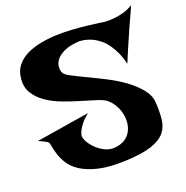

<svg xmlns="http://www.w3.org/2000/svg" viewBox="-169 -834 932 963"><g transform="rotate(-20 296.5 -352.5)"><path d="M632.8 -714.8Q619.1 -683.6 608.4 -660.2Q597.7 -636.7 589.8 -620.1Q581.1 -601.6 575.2 -586.9Q570.3 -576.2 562.5 -557.6Q554.7 -541 543.5 -514.2Q532.2 -487.3 514.6 -445.3Q505.9 -481.4 493.2 -508.8Q480.5 -536.1 465.8 -556.6Q451.2 -577.1 435.1 -590.3Q418.9 -603.5 403.3 -612.3Q367.2 -631.8 327.1 -633.8Q274.4 -630.9 244.6 -616.7Q214.8 -602.5 201.2 -584.5Q187.5 -566.4 186.5 -547.4Q185.5 -528.3 191.4 -515.6Q196.3 -503.9 226.1 -488.3Q255.9 -472.7 298.3 -452.6Q340.8 -432.6 389.6 -407.7Q438.5 -382.8 480 -353Q521.5 -323.2 550.3 -288.6Q579.1 -253.9 582 -214.8Q585 -165 581.1 -125Q577.1 -85 553.7 -56.6Q530.3 -28.3 481 -11.7Q431.6 4.9 344.7 8.8Q254.9 12.7 197.3 -1Q139.6 -14.6 104 -38.1Q68.4 -61.5 51.3 -89.8Q34.2 -118.2 26.4 -144Q18.6 -169.9 15.6 -189Q12.7 -208 5.9 -211.9Q-2 -216.8 -9.8 -220.7Q-16.6 -224.6 -24.4 -228Q-32.2 -231.4 -40 -234.4L244.1 -280.3Q219.7 -260.7 206.5 -244.1Q193.4 -227.5 186.5 -214.8Q178.7 -200.2 175.8 -187.5Q173.8 -173.8 184.6 -153.3Q195.3 -132.8 214.4 -113.8Q233.4 -94.7 258.8 -82Q284.2 -69.3 311.5 -71.3Q345.7 -74.2 367.2 -88.4Q388.7 -102.5 399.9 -124Q411.1 -145.5 413.1 -170.9Q415 -196.3 408.7 -221.2Q402.3 -246.1 388.7 -268.1Q375 -290 356.4 -304.7Q339.8 -316.4 305.2 -327.1Q270.5 -337.9 228 -350.6Q185.5 -363.3 141.1 -379.9Q96.7 -396.5 61 -420.9Q25.4 -445.3 4.4 -478.5Q-16.6 -511.7 -11.7 -558.6Q-7.8 -598.6 14.2 -625.5Q36.1 -652.3 69.8 -668.5Q103.5 -684.6 145 -692.4Q186.5 -700.2 230 -701.7Q273.4 -703.1 315.9 -700.2Q358.4 -697.3 392.6 -693.4Q426.8 -689.5 450.7 -686Q474.6 -682.6 480.5 -681.6Q505.9 -679.7 531.2 -682.6Q553.7 -684.6 580.6 -691.9Q607.4 -699.2 632.8 -714.8Z"/></g></svg>

Font: Irish Growler
Style: Regular
Weight: 400
Designer: Squid
Foundry: Font Diner, Inc DBA Sideshow
Version: Version 1.000